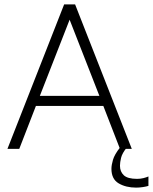

<svg xmlns="http://www.w3.org/2000/svg" viewBox="-20 -680 698 877"><path d="M528 0 452 -196H144L68 0H14L273 -660H323L582 0ZM162 -242H434L298 -590ZM602 177Q555 177 522 157.5Q489 138 489 91Q489 74 496 50Q503 26 528 -6H559Q538 20 533 41Q528 62 528 77Q528 104 545.5 120.5Q563 137 606 137Q622 137 635.5 133.5Q649 130 658 126V169Q649 172 633 174.5Q617 177 602 177Z"/></svg>

Font: Lil Grotesk Light
Style: Regular
Weight: 300
Designer: Bastien Sozeau
Foundry: NBR — Bastien Sozeau
Version: Version 3.003; ttfautohint (v1.8.4.7-5d5b);gftools[0.9.33]